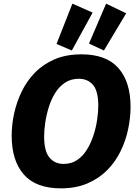

<svg xmlns="http://www.w3.org/2000/svg" viewBox="-20 -1019 753 1053"><path d="M314 14Q177 14 110.5 -62Q44 -138 44 -275Q44 -334 57.5 -396.5Q71 -459 99 -517Q127 -575 172 -621Q217 -667 280 -694Q343 -721 427 -721Q563 -721 629.5 -645.5Q696 -570 696 -433Q696 -374 683 -311.5Q670 -249 642 -191Q614 -133 569 -87Q524 -41 460.5 -13.5Q397 14 314 14ZM329 -120Q372 -120 404 -142Q436 -164 458 -200.5Q480 -237 493.5 -279.5Q507 -322 513 -364Q519 -406 519 -439Q519 -520 490 -553.5Q461 -587 412 -587Q369 -587 336.5 -565.5Q304 -544 282 -508Q260 -472 247 -429.5Q234 -387 228 -345.5Q222 -304 222 -271Q222 -190 251 -155Q280 -120 329 -120ZM550 -742 468 -780 562 -999 672 -946ZM374 -742 290 -778 377 -999 488 -950Z"/></svg>

Font: Bitter ExtraBold
Style: Italic
Weight: 800
Italic angle: -9°
Designer: Sol Matas, and Bitter project Authors
Foundry: Sol Matas
Version: Version 2.001